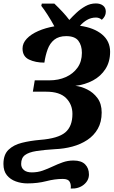

<svg xmlns="http://www.w3.org/2000/svg" viewBox="-33 -870 662 1116"><path d="M378 226Q381 203 372 186.5Q363 170 332 170Q286 170 236 183Q186 196 126 196Q91 196 59 184.5Q27 173 7 148.5Q-13 124 -13 83Q-13 29 16.5 0.5Q46 -28 94.5 -40Q143 -52 200 -57Q304 -65 346 -100Q388 -135 388 -208Q388 -263 351 -300Q314 -337 236 -337H158L169 -403H254Q307 -403 349.5 -422Q392 -441 417.5 -476.5Q443 -512 443 -563Q443 -606 422.5 -633Q402 -660 352 -660Q309 -660 283 -639.5Q257 -619 244 -583.5Q231 -548 225 -506Q173 -506 135.5 -524Q98 -542 98 -588Q98 -619 122.5 -645Q147 -671 189 -689.5Q231 -708 283 -717Q266 -749 243.5 -784Q221 -819 207 -836L210 -849H283Q308 -825 330 -801.5Q352 -778 370 -754Q387 -773 411 -795.5Q435 -818 463.5 -834Q492 -850 524 -850Q550 -850 566 -837.5Q582 -825 582 -802Q582 -788 576 -776.5Q570 -765 559 -755Q544 -768 525 -768Q496 -768 472.5 -754Q449 -740 432 -720Q513 -709 560 -670Q607 -631 607 -569Q607 -511 580 -469Q553 -427 507.5 -402.5Q462 -378 405 -371Q437 -368 473 -350.5Q509 -333 533.5 -300Q558 -267 558 -216Q558 -161 535.5 -121.5Q513 -82 474.5 -56.5Q436 -31 387.5 -18Q339 -5 287 -3Q222 1 178 8Q134 15 112 31.5Q90 48 90 83Q90 105 106 118.5Q122 132 152 132Q186 132 215.5 121.5Q245 111 273.5 97.5Q302 84 331.5 73.5Q361 63 394 63Q440 63 462 85.5Q484 108 484 144Q484 179 454 203.5Q424 228 378 226Z"/></svg>

Font: Noto Serif ExtraBold
Style: Italic
Weight: 800
Italic angle: -12°
Designer: Monotype Design Team
Foundry: Monotype Imaging Inc.
Version: Version 2.013